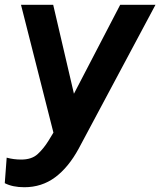

<svg xmlns="http://www.w3.org/2000/svg" viewBox="-39 -564 672 805"><path d="M63 221Q14 221 -19 204L-11 97Q18 105 50 105Q94 105 119 82Q144 59 165 25L185 -8L49 -544H184L271 -171L465 -544H613L291 59Q248 138 192 179.5Q136 221 63 221Z"/></svg>

Font: Plus Jakarta Sans
Style: Bold Italic
Weight: 700
Italic angle: -8°
Designer: Gumpita Rahayu
Foundry: Tokotype
Version: Version 2.071; ttfautohint (v1.8.4.7-5d5b);gftools[0.9.29]